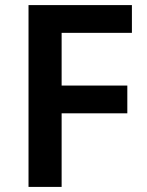

<svg xmlns="http://www.w3.org/2000/svg" viewBox="-20 -734 579 754"><path d="M222 0H92V-714H498V-605H222V-398H480V-289H222Z"/></svg>

Font: Noto Sans Javanese SemiBold
Style: Regular
Weight: 600
Version: Version 2.004